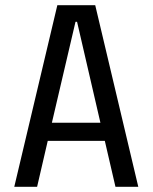

<svg xmlns="http://www.w3.org/2000/svg" viewBox="-20 -720 588 740"><path d="M123 0H35L201 -700H347L513 0H425L384 -177H164ZM367 -247 277 -636H271L180 -247Z"/></svg>

Font: Strait
Style: Regular
Weight: 400
Width: 3
Designer: Eduardo Rodriguez Tunni
Foundry: Eduardo Rodriguez Tunni
Version: Version 1.001